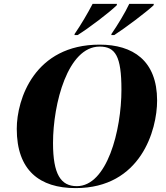

<svg xmlns="http://www.w3.org/2000/svg" viewBox="-20 -954 852 985"><path d="M552 -780 551 -774H566C622 -810 731 -892 768 -927L769 -934H643C622 -889 583 -825 552 -780ZM363 -780 362 -774H378C436 -810 540 -889 579 -927L580 -934H455C430 -886 396 -828 363 -780ZM368 11C703 11 786 -288 786 -438C786 -644 661 -725 491 -725C157 -725 66 -445 66 -293C66 -80 183 11 368 11ZM374 1C292 1 252 -60 252 -220C252 -423 328 -715 491 -715C572 -715 603 -666 603 -494C603 -284 529 1 374 1Z"/></svg>

Font: Noto Serif Display ExtraBold
Style: Italic
Weight: 800
Italic angle: -12°
Designer: Monotype Design Team
Foundry: Monotype Imaging Inc.
Version: Version 2.009